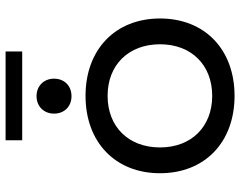

<svg xmlns="http://www.w3.org/2000/svg" viewBox="-104 -724 839 670"><g transform="rotate(-90 315.0 -389.5)"><path d="M315 -510C153 -510 45 -406 45 -250C45 -94 153 10 315 10C477 10 585 -94 585 -250C585 -406 477 -510 315 -510ZM315 -68C207 -68 135 -141 135 -250C135 -360 207 -433 315 -433C423 -433 495 -360 495 -250C495 -141 423 -68 315 -68ZM314 -681C278 -681 253 -655 253 -620C253 -584 278 -559 314 -559C350 -559 375 -584 375 -620C375 -655 350 -681 314 -681ZM160 -731H470V-789H160Z"/></g></svg>

Font: Gully
Style: Regular
Weight: 400
Designer: jaikishan Patel
Foundry: MagicType
Version: Version 1.000;Glyphs 3.2 (3242)